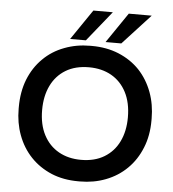

<svg xmlns="http://www.w3.org/2000/svg" viewBox="-60 -956 926 1026"><g transform="rotate(5 403.0 -443.0)"><path d="M406.5 15H398Q318 15 254 -11.5Q188 -39.5 142 -88Q95.5 -137 71 -203.5Q47 -268 47 -343.5V-352.5Q47 -434.5 73 -501Q100 -568.5 148 -615.5Q195.5 -663 261 -687.5Q325 -712 398.5 -712H407Q486.5 -712 551.5 -685.5Q618 -658 664.5 -609.5Q710.5 -560.5 735.5 -493.5Q759.5 -428.5 759.5 -352.5V-343.5Q759.5 -261.5 733 -196.5Q706 -129 658 -82Q610 -34.5 544.5 -9.5Q481 15 406.5 15ZM402.5 -100.5Q475.5 -100.5 527 -131.8Q578.5 -163 605.5 -218.8Q632.5 -274.5 632.5 -348Q632.5 -427 603.5 -482.8Q574.5 -538.5 522.8 -567.8Q471 -597 402.5 -597Q329.5 -597 278 -565.8Q226.5 -534.5 199.5 -478.5Q172.5 -422.5 172.5 -348Q172.5 -270 201.5 -214.5Q230.5 -159 282.2 -129.8Q334 -100.5 402.5 -100.5ZM373 -739H288.5L399 -901H503.5ZM563 -739H478.5L589 -901H712Z"/></g></svg>

Font: Acari Sans Neue
Style: Bold
Weight: 700
Designer: Alfredo Marco Pradil (font), Cristiano Sobral (main changes)
Foundry: Hanken Design Co. (font), Cristiano Sobral (main changes)
Version: Version 2.459;March 19, 2022;FontCreator 14.0.0.2808 64-bit;